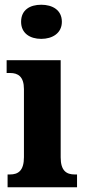

<svg xmlns="http://www.w3.org/2000/svg" viewBox="-20 -790 362 810"><path d="M154 -626C201 -626 241 -650 241 -698C241 -748 201 -770 154 -770C106 -770 69 -748 69 -698C69 -650 106 -626 154 -626ZM12 0H305V-54H295C261 -54 236 -69 236 -126V-536H8V-482H23C56 -482 81 -467 81 -414V-127C81 -70 57 -54 22 -54H12Z"/></svg>

Font: Noto Serif Sinhala Condensed ExtraBold
Style: Regular
Weight: 800
Width: 3
Designer: Jelle Bosma - Monotype Design Team
Foundry: Monotype Imaging Inc.
Version: Version 2.007